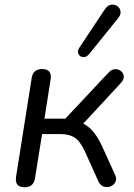

<svg xmlns="http://www.w3.org/2000/svg" viewBox="-20 -785 566 812"><path d="M84 7Q41 7 48 -38L114 -455Q120 -493 158 -493Q201 -493 194 -449L168 -283H256L440 -479Q453 -492 467 -492.5Q481 -493 491.5 -484.5Q502 -476 503.5 -462.5Q505 -449 492 -435L332 -262Q354 -252 374 -228.5Q394 -205 412 -166L466 -47Q475 -28 468 -15Q461 -2 447 3.5Q433 9 418.5 4Q404 -1 396 -18L338 -147Q318 -189 295 -203.5Q272 -218 236 -218H158L128 -31Q122 7 84 7ZM356 -555Q344 -542 331 -543.5Q318 -545 312 -556.5Q306 -568 316 -584L423 -745Q435 -763 449.5 -765Q464 -767 475.5 -759.5Q487 -752 489.5 -738Q492 -724 481 -710Z"/></svg>

Font: Nunito
Style: Italic
Weight: 400
Italic angle: -9°
Designer: Vernon Adams
Foundry: Vernon Adams
Version: Version 3.601; ttfautohint (v1.8.2.53-6de2)